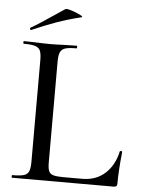

<svg xmlns="http://www.w3.org/2000/svg" viewBox="-55 -832 647 875"><g transform="rotate(5 268.5 -394.0)"><path d="M267 -23H352Q415 -23 456.5 -60.5Q498 -98 512 -162Q512 -165 517.5 -164.5Q523 -164 523 -161Q514 -73 514 -15Q514 -7 510.5 -3.5Q507 0 499 0H33Q31 0 31 -6Q31 -12 33 -12Q69 -12 86 -17Q103 -22 109 -36.5Q115 -51 115 -81V-544Q115 -574 109 -588Q103 -602 86 -607.5Q69 -613 33 -613Q31 -613 31 -619Q31 -625 33 -625L83 -624Q127 -622 154 -622Q181 -622 225 -624L275 -625Q277 -625 277 -619Q277 -613 275 -613Q239 -613 222.5 -607.5Q206 -602 200 -587.5Q194 -573 194 -543V-85Q194 -57 199.5 -44.5Q205 -32 220 -27.5Q235 -23 267 -23ZM61 -678Q57 -678 56 -682.5Q55 -687 58 -689Q94 -709 161 -755Q193 -777 209 -787Q214 -790 236.5 -783Q259 -776 276.5 -767Q294 -758 285 -756Q223 -741 171.5 -722.5Q120 -704 63 -679Z"/></g></svg>

Font: Cormorant Infant Medium
Style: Regular
Weight: 500
Designer: Christian Thalmann (Catharsis Fonts)
Foundry: Catharsis Fonts
Version: Version 4.000